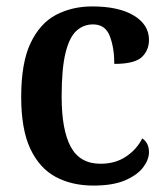

<svg xmlns="http://www.w3.org/2000/svg" viewBox="-20 -568 520 598"><path d="M271 10Q204 10 153.5 -17Q103 -44 74.5 -104.5Q46 -165 46 -266Q46 -373 75.5 -434.5Q105 -496 155 -522Q205 -548 267 -548Q350 -548 397 -519.5Q444 -491 444 -444Q444 -411 421.5 -390Q399 -369 336 -369Q336 -419 322 -455.5Q308 -492 270 -492Q240 -492 218 -472Q196 -452 184 -403Q172 -354 172 -267Q172 -163 200.5 -110.5Q229 -58 293 -58Q340 -58 373.5 -81Q407 -104 423 -137Q444 -123 444 -94Q444 -71 426 -47Q408 -23 370 -6.5Q332 10 271 10Z"/></svg>

Font: Noto Serif Hebrew SemiCondensed SemiBold
Style: Regular
Weight: 600
Width: 4
Designer: Monotype Design Team
Foundry: Monotype Imaging Inc.
Version: Version 2.004; ttfautohint (v1.8.4.7-5d5b)